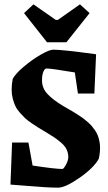

<svg xmlns="http://www.w3.org/2000/svg" viewBox="-20 -846 494 877"><path d="M194.8 -652.8 89.8 -786.1 132.8 -826.2 234.9 -754.9H244.1L345.2 -826.2L389.2 -786.1L283.2 -652.8ZM245.1 11.2Q219.2 11.2 184.1 9Q148.9 6.8 95.5 2.4Q42 -2 27.8 -2.9L35.2 -194.8H109.9L128.9 -89.8Q232.4 -74.2 265.1 -74.2Q270.5 -74.2 281.2 -93.5Q292 -112.8 292 -129.9Q291.5 -148.4 283.7 -164.3Q275.9 -180.2 258.3 -195.1Q240.7 -210 226.3 -219.5Q211.9 -229 185.1 -245.1Q163.6 -257.8 153.8 -263.9Q144 -270 124.5 -283.2Q105 -296.4 95 -305.9Q85 -315.4 71 -331.1Q57.1 -346.7 50.3 -361.3Q43.5 -376 38.3 -395.3Q33.2 -414.6 33.2 -436Q33.2 -461.9 38.1 -485.8Q50.3 -508.8 87.9 -540.8Q125.5 -572.8 165.3 -595.9Q205.1 -619.1 224.1 -619.1Q266.6 -619.1 418.9 -598.1L411.1 -418.9H335.9L321.8 -515.1Q213.4 -533.2 192.9 -533.2Q184.1 -533.2 178 -518.3Q171.9 -503.4 171.9 -479Q171.9 -443.4 196.8 -416.7Q221.7 -390.1 267.1 -362.8Q273.9 -358.9 290.3 -349.4Q306.6 -339.8 314.5 -335.2Q322.3 -330.6 337.2 -321Q352.1 -311.5 360.1 -305.4Q368.2 -299.3 380.4 -288.8Q392.6 -278.3 399.4 -270Q406.2 -261.7 414.6 -249.8Q422.9 -237.8 427 -226.3Q431.2 -214.8 434.1 -200.9Q437 -187 437 -171.9Q437 -145.5 431.2 -121.1Q409.2 -80.1 344 -34.4Q278.8 11.2 245.1 11.2Z"/></svg>

Font: Grenze
Style: Bold
Weight: 700
Designer: Renata Polastri
Foundry: Omnibus-Type
Version: Version 1.002;PS 001.002;hotconv 1.0.88;makeotf.lib2.5.64775